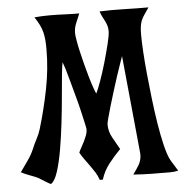

<svg xmlns="http://www.w3.org/2000/svg" viewBox="-51 -750 785 810"><g transform="rotate(-5 341.0 -345.0)"><path d="M124 -697Q155 -700 189 -700Q220 -700 251 -698.5Q282 -697 314 -697Q306 -677 297.5 -657.5Q289 -638 289 -616Q289 -607 292.5 -586Q296 -565 302 -538.5Q308 -512 315.5 -483Q323 -454 330.5 -428Q338 -402 345 -382Q352 -362 356 -354Q363 -367 376 -403Q389 -439 401 -480.5Q413 -522 422 -559Q431 -596 431 -611Q431 -626 427.5 -636.5Q424 -647 419 -656.5Q414 -666 409 -676Q404 -686 400 -698Q451 -700 503.5 -698.5Q556 -697 607 -697Q595 -679 587 -667.5Q579 -656 574.5 -645Q570 -634 568 -620Q566 -606 566 -583Q566 -557 568.5 -514Q571 -471 576 -419.5Q581 -368 587.5 -312.5Q594 -257 602 -207Q610 -157 619.5 -117Q629 -77 639 -55Q646 -41 655 -27.5Q664 -14 672 0Q657 4 637 4Q599 4 559.5 3.5Q520 3 482 0Q490 -12 496.5 -21Q503 -30 508 -39Q513 -48 516 -58.5Q519 -69 519 -84L478 -502Q475 -493 467 -470.5Q459 -448 449.5 -419Q440 -390 430 -357.5Q420 -325 411.5 -296.5Q403 -268 397.5 -247Q392 -226 392 -220Q392 -190 407 -163.5Q422 -137 436 -112Q410 -86 386.5 -56Q363 -26 352 10H339Q333 -8 323.5 -23Q314 -38 303.5 -52.5Q293 -67 282.5 -81.5Q272 -96 263 -112Q267 -122 274 -134Q281 -146 287 -158.5Q293 -171 297.5 -183Q302 -195 302 -207Q302 -212 297 -234Q292 -256 285 -286.5Q278 -317 268.5 -351Q259 -385 251 -415.5Q243 -446 236 -468.5Q229 -491 226 -498Q223 -487 219 -448Q215 -409 210.5 -356Q206 -303 199 -243.5Q192 -184 183 -131.5Q174 -79 161.5 -40Q149 -1 133 9Q132 10 125 6Q118 2 109 -3.5Q100 -9 92 -14Q84 -19 81 -21Q63 -29 45 -35.5Q27 -42 10 -51Q26 -74 42.5 -97Q59 -120 70 -146Q78 -166 88.5 -185.5Q99 -205 105 -225Q129 -304 146 -389.5Q163 -475 163 -558Q163 -581 161.5 -598.5Q160 -616 156 -631.5Q152 -647 144.5 -662.5Q137 -678 124 -697Z"/></g></svg>

Font: Fette Mikado
Style: Regular
Weight: 400
Designer: Peter Wiegel
Foundry: Peter Wiegel
Version: Version 1.000